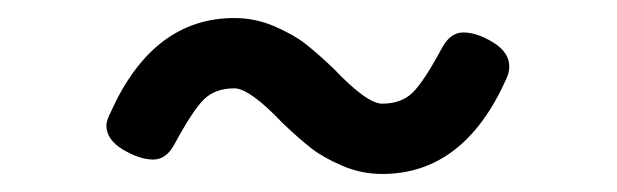

<svg xmlns="http://www.w3.org/2000/svg" viewBox="-20 -438 684 213"><path d="M404 -245Q381 -245 360 -254Q339 -263 326 -273Q313 -283 294 -301Q257 -340 240 -340Q219 -340 206.5 -328Q194 -316 173 -277Q164 -261 150 -261Q135 -261 116.5 -272Q98 -283 98 -299Q98 -304 103 -314Q150 -418 240 -418Q263 -418 284 -409Q305 -400 318 -390Q331 -380 350 -362Q387 -323 404 -323Q425 -323 437.5 -335Q450 -347 471 -386Q480 -402 494 -402Q509 -402 527 -391Q545 -380 545 -364Q545 -357 541 -349Q494 -245 404 -245Z"/></svg>

Font: Solway
Style: Regular
Weight: 400
Designer: Mariya V. Pigoulevskaya
Foundry: The Northern Block Ltd.
Version: Version 1.000;hotconv 1.0.109;makeotfexe 2.5.65596